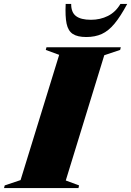

<svg xmlns="http://www.w3.org/2000/svg" viewBox="-76 -955 666 975"><path d="M224.5 -676.5 156.5 -701.5 160 -715H537.5L534 -701.5L453.5 -674.5L258 -38.5L325.5 -13.5L322.5 0H-55.5L-52 -13.5L28.5 -40.5ZM386 -854.5Q433 -854.5 472 -874Q511 -893.5 535.5 -935H570Q536 -871.5 505.5 -834.8Q475 -798 441 -782.5Q407 -767 362 -767Q317.5 -767 293.8 -782.5Q270 -798 262.2 -834.8Q254.5 -871.5 257.5 -935H285.5Q285 -892.5 309.8 -873.5Q334.5 -854.5 386 -854.5Z"/></svg>

Font: Newsreader 72pt ExtraBold
Style: Italic
Weight: 800
Italic angle: -17°
Designer: Hugues Gentile
Foundry: Production Type
Version: Version 1.003; ttfautohint (v1.8.3)